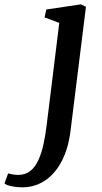

<svg xmlns="http://www.w3.org/2000/svg" viewBox="-141 -584 457 860"><path d="M175 1Q165 82.5 134.8 139.2Q104.5 196 59.5 225.5Q14.5 255 -41.5 255Q-67 255 -89.5 250.2Q-112 245.5 -121 237.5L-104.5 192.5Q-97.5 195 -84.2 197.2Q-71 199.5 -60 199.5Q-27.5 199.5 -5.2 181.8Q17 164 31.2 132.5Q45.5 101 54.2 60Q63 19 68.5 -27.5L124.5 -481.5L58.5 -506L66.5 -541.5L221.5 -564.5L244 -553.5Z"/></svg>

Font: Merriweather 24pt Medium
Style: Italic
Weight: 500
Italic angle: -7.8°
Version: Version 2.101